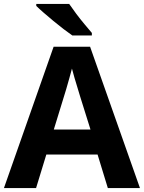

<svg xmlns="http://www.w3.org/2000/svg" viewBox="-20 -954 730 974"><path d="M527 0 475 -170H215L163 0H0L252 -717H437L690 0ZM387 -463Q382 -480 374 -506Q366 -532 358 -559Q350 -586 345 -606Q340 -586 331.5 -556.5Q323 -527 315.5 -500.5Q308 -474 304 -463L253 -297H439ZM331 -934Q346 -912 366.5 -884.5Q387 -857 408.5 -831.5Q430 -806 446 -787V-774H347Q328 -787 302.5 -806.5Q277 -826 250.5 -848Q224 -870 201 -890Q178 -910 164 -924V-934Z"/></svg>

Font: Noto Sans Duployan
Style: Bold
Weight: 700
Designer: David Corbett
Foundry: David Corbett
Version: Version 3.001